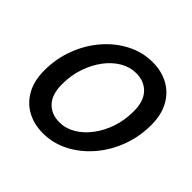

<svg xmlns="http://www.w3.org/2000/svg" viewBox="-175 -879 1068 1068"><g transform="rotate(45 359.5 -345.0)"><path d="M55 -242Q55 -335 86.5 -418Q118 -501 173 -564.5Q228 -628 299 -664.5Q370 -701 450 -701Q520 -701 574.5 -671Q629 -641 660 -584.5Q691 -528 691 -448Q691 -355 659.5 -272Q628 -189 573 -125.5Q518 -62 447 -25.5Q376 11 297 11Q226 11 171.5 -19Q117 -49 86 -105.5Q55 -162 55 -242ZM179 -257Q179 -178 217 -137.5Q255 -97 318 -97Q367 -97 411.5 -123Q456 -149 491.5 -195.5Q527 -242 547.5 -302.5Q568 -363 568 -433Q568 -512 529.5 -552.5Q491 -593 428 -593Q379 -593 334.5 -567Q290 -541 255 -494.5Q220 -448 199.5 -387.5Q179 -327 179 -257Z"/></g></svg>

Font: Radio Canada Medium
Style: Italic
Weight: 500
Italic angle: -12°
Designer: Charles Daoud, Etienne Aubert Bonn, Alexandre Saumier Demers, Jacques Le Bailly
Foundry: Radio-Canada
Version: Version 2.104; ttfautohint (v1.8.4.7-5d5b);gftools[0.9.28.de